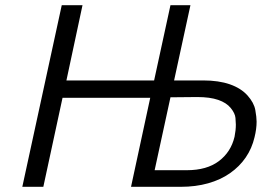

<svg xmlns="http://www.w3.org/2000/svg" viewBox="-20 -720 1068 740"><path d="M66 0 218 -700H298L236 -410H574L637 -700H714L651 -410H763Q823 -410 866 -395Q909 -380 934 -352Q959 -324 964 -296Q969 -268 969 -251Q969 -223 961 -191Q951 -148 927 -113Q903 -78 866.5 -52.5Q830 -27 782 -13.5Q734 0 677 0H485L559 -343H221L147 0ZM576 -64H700Q777 -64 823.5 -99Q870 -134 884 -193Q889 -218 889 -240Q889 -248 887.5 -265.5Q886 -283 869.5 -303.5Q853 -324 821 -335Q789 -346 740 -346L637 -345Z"/></svg>

Font: Isabella Sans
Style: Italic
Weight: 400
Italic angle: -12°
Designer: Christian Thalmann (Catharsis Fonts), Cristiano Sobral
Foundry: The Isabella Sans Project Authors
Version: Version 2.026; ttfautohint (v1.8.4.7-5d5b-dirty)